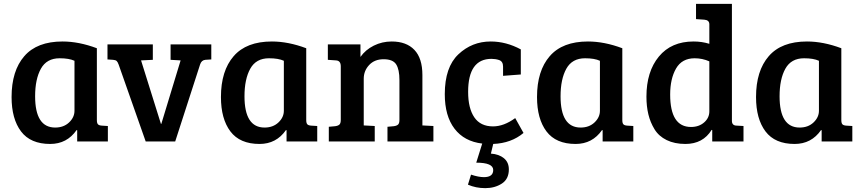

<svg xmlns="http://www.w3.org/2000/svg" viewBox="-20 -733 4465 995"><path d="M482 -483V-111Q482 -95 487.5 -89Q493 -83 507 -82L539 -80V0H380V-58L377 -59Q327 13 240 13Q138 13 89 -52Q40 -117 40 -230Q40 -366 106 -442Q172 -518 304 -518Q389 -518 482 -483ZM366 -159V-418Q338 -431 289 -431Q222 -431 192 -377Q162 -323 162 -234Q162 -72 266 -72Q310 -72 338 -98.5Q366 -125 366 -159Z M864 -503H1075V-425L1044 -423Q1024 -421 1017 -399L888 0H735L595 -398Q590 -412 584.5 -417Q579 -422 566 -423L537 -425V-503H772V-423L711 -420L814 -91H816L916 -420L864 -423Z M1567 -483V-111Q1567 -95 1572.5 -89Q1578 -83 1592 -82L1624 -80V0H1465V-58L1462 -59Q1412 13 1325 13Q1223 13 1174 -52Q1125 -117 1125 -230Q1125 -366 1191 -442Q1257 -518 1389 -518Q1474 -518 1567 -483ZM1451 -159V-418Q1423 -431 1374 -431Q1307 -431 1277 -377Q1247 -323 1247 -234Q1247 -72 1351 -72Q1395 -72 1423 -98.5Q1451 -125 1451 -159Z M1679 -423V-503H1848V-438Q1874 -475 1917 -496.5Q1960 -518 2010 -518Q2086 -518 2127.5 -474.5Q2169 -431 2169 -344V-83L2226 -80V0H1988V-76L2021 -79Q2036 -81 2043 -87.5Q2050 -94 2050 -112V-318Q2050 -373 2033 -399.5Q2016 -426 1968 -426Q1921 -426 1893 -396Q1865 -366 1865 -325V-83L1922 -80V0H1684V-76L1717 -79Q1732 -81 1739 -87.5Q1746 -94 1746 -112V-389Q1746 -419 1721 -420Z M2535 -78Q2591 -78 2650 -121L2693 -44Q2630 9 2536 13L2524 63Q2566 66 2591.5 87Q2617 108 2617 145Q2617 195 2580.5 218.5Q2544 242 2495 242Q2446 242 2405 224L2421 172Q2460 185 2488 185Q2536 185 2536 148Q2536 110 2448 110L2479 11Q2386 0 2335.5 -66Q2285 -132 2285 -245Q2285 -385 2355.5 -451.5Q2426 -518 2523 -518Q2603 -518 2679 -477V-347L2587 -340V-388Q2587 -415 2566 -422Q2548 -428 2527 -428Q2406 -428 2406 -257Q2406 -172 2438 -125Q2470 -78 2535 -78Z M3205 -483V-111Q3205 -95 3210.5 -89Q3216 -83 3230 -82L3262 -80V0H3103V-58L3100 -59Q3050 13 2963 13Q2861 13 2812 -52Q2763 -117 2763 -230Q2763 -366 2829 -442Q2895 -518 3027 -518Q3112 -518 3205 -483ZM3089 -159V-418Q3061 -431 3012 -431Q2945 -431 2915 -377Q2885 -323 2885 -234Q2885 -72 2989 -72Q3033 -72 3061 -98.5Q3089 -125 3089 -159Z M3574 -518Q3617 -518 3656 -506V-607Q3656 -629 3630 -631L3587 -634V-713H3773V-105Q3774 -82 3798 -82L3833 -80V0H3671V-59L3668 -60Q3623 13 3532 13Q3476 13 3435 -7Q3394 -27 3372 -63Q3350 -99 3340 -140.5Q3330 -182 3330 -232Q3330 -362 3394.5 -440Q3459 -518 3574 -518ZM3656 -156V-415Q3620 -431 3580 -431Q3514 -431 3483.5 -378Q3453 -325 3453 -243Q3453 -75 3561 -75Q3602 -75 3629 -98.5Q3656 -122 3656 -156Z M4340 -483V-111Q4340 -95 4345.5 -89Q4351 -83 4365 -82L4397 -80V0H4238V-58L4235 -59Q4185 13 4098 13Q3996 13 3947 -52Q3898 -117 3898 -230Q3898 -366 3964 -442Q4030 -518 4162 -518Q4247 -518 4340 -483ZM4224 -159V-418Q4196 -431 4147 -431Q4080 -431 4050 -377Q4020 -323 4020 -234Q4020 -72 4124 -72Q4168 -72 4196 -98.5Q4224 -125 4224 -159Z"/></svg>

Font: Bree Serif
Style: Regular
Weight: 400
Designer: Veronika Burian, Jos Scaglione
Foundry: TypeTogether
Version: Version 1.001